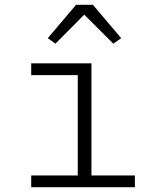

<svg xmlns="http://www.w3.org/2000/svg" viewBox="-20 -780 640 800"><path d="M110 -49H304V-467H110V-516H361V-49H542V0H110ZM367 -760 485 -621 452 -598 331 -719 211 -598 179 -621 297 -760Z"/></svg>

Font: IBM Plex Mono Light
Style: Regular
Weight: 300
Monospace: yes
Designer: Mike Abbink, Paul van der Laan, Pieter van Rosmalen
Foundry: Bold Monday
Version: Version 2.3